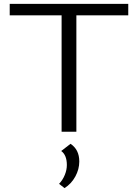

<svg xmlns="http://www.w3.org/2000/svg" viewBox="-20 -678 706 988"><path d="M640 -599H373V0H297V-599H30V-658H640ZM284 268Q303 248 313.5 222Q324 196 324 171Q324 120 295 99L343 62Q388 92 388 153Q388 193 367.5 230.5Q347 268 312 290Z"/></svg>

Font: Ysabeau
Style: Regular
Weight: 400
Designer: Christian Thalmann (Catharsis Fonts)
Version: Version 0.003